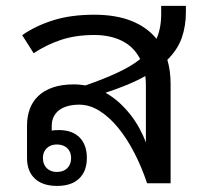

<svg xmlns="http://www.w3.org/2000/svg" viewBox="-20 -609 667 638"><path d="M546.9 0H468.8Q450.7 -54.2 426 -101.8Q401.4 -149.4 372.3 -184.8Q343.3 -220.2 310.5 -240.7Q277.8 -261.2 243.2 -261.2Q223.1 -261.2 206.3 -256.8Q189.5 -252.4 177.5 -243.7Q165.5 -234.9 158.7 -221.7Q151.9 -208.5 151.9 -190.9V-174.8Q154.3 -175.8 162.1 -176.3Q169.9 -176.8 175.8 -176.8Q219.7 -176.8 244.1 -152.6Q268.6 -128.4 268.6 -84Q268.6 -40 242.9 -15.6Q217.3 8.8 169.9 8.8Q121.6 8.8 95.7 -15.6Q69.8 -40 69.8 -84V-191.9Q69.8 -221.7 78.9 -246.6Q87.9 -271.5 106.9 -289.8Q126 -308.1 155.5 -318.4Q185.1 -328.6 226.1 -328.6Q235.8 -328.6 245.4 -327.6Q254.9 -326.7 264.2 -325.2Q327.1 -347.2 371.8 -368.2Q416.5 -389.2 445.8 -412.6Q425.3 -453.1 386 -472.9Q346.7 -492.7 293.5 -492.7Q231.9 -492.7 183.1 -476.6Q134.3 -460.4 91.8 -432.1L53.7 -492.2Q98.6 -523.4 157.2 -541.7Q215.8 -560.1 293 -560.1Q364.7 -560.1 416.5 -539.6Q468.3 -519 500 -480Q515.6 -514.6 515.6 -562.5V-589.4H597.7V-568.4Q597.7 -522.9 584.2 -483.9Q570.8 -444.8 536.1 -410.2Q541.5 -392.1 544.2 -372.1Q546.9 -352.1 546.9 -330.1ZM330.6 -300.8Q355 -287.1 375.5 -268.6Q396 -250 413.1 -228.3Q430.2 -206.5 443.1 -182.9Q456.1 -159.2 464.8 -135.3V-324.7Q464.8 -333 464.4 -340.8Q463.9 -348.6 462.9 -356.4Q436.5 -341.3 403.6 -327.6Q370.6 -314 330.6 -300.8ZM216.3 -84Q216.3 -104.5 203.4 -116.7Q190.4 -128.9 168.9 -128.9Q148.4 -128.9 135.5 -116.7Q122.6 -104.5 122.6 -84Q122.6 -62.5 135.5 -50Q148.4 -37.6 168.9 -37.6Q190.4 -37.6 203.4 -50Q216.3 -62.5 216.3 -84Z"/></svg>

Font: Noboto
Style: Regular
Weight: 400
Designer: Google
Version: Version 2.001101; 2014